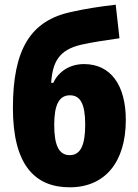

<svg xmlns="http://www.w3.org/2000/svg" viewBox="-20 -788 589 818"><path d="M277 10C427 10 516 -97 516 -277C516 -425 452 -515 338 -515C277 -515 229 -483 207 -435H198C204 -524 231 -576 328 -598C378 -609 421 -615 489 -625L473 -768C405 -760 345 -751 288 -738C110 -702 35 -578 35 -328C35 -86 128 10 277 10ZM277 -127C230 -127 211 -171 211 -256C211 -342 232 -382 278 -382C323 -382 343 -344 343 -257C343 -167 322 -127 277 -127Z"/></svg>

Font: Noto Sans Condensed Black
Style: Regular
Weight: 900
Width: 3
Designer: Monotype Design Team
Foundry: Monotype Imaging Inc.
Version: Version 2.013